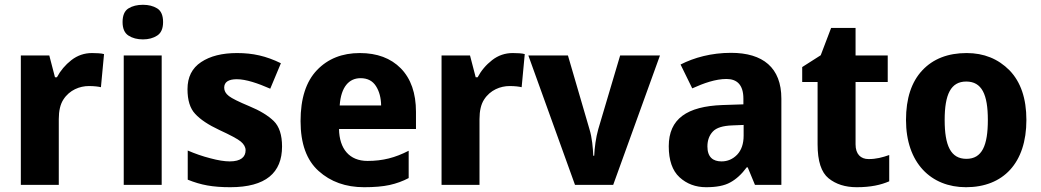

<svg xmlns="http://www.w3.org/2000/svg" viewBox="-20 -780 4391 810"><path d="M368.2 -556.2C335.9 -556.2 307.1 -546.4 281.2 -526.4C255.4 -506.3 234.9 -481.9 220.2 -454.1H211.9L188 -545.9H67.9V0H228V-277.8C228 -312.5 234.4 -340.3 247.6 -360.4C273.4 -400.4 316.4 -417 355 -417C377.9 -417 395.5 -414.6 405.8 -412.1L418.9 -551.8C408.7 -555.2 385.3 -556.2 368.2 -556.2Z M502 -545.9V0H662.1V-545.9ZM583 -759.8C559.1 -759.8 538.6 -754.9 522 -744.6C505.4 -734.4 497.1 -714.8 497.1 -687C497.1 -659.7 505.4 -640.6 522 -629.9C538.6 -619.1 559.1 -613.8 583 -613.8C606.4 -613.8 626.5 -619.1 643.1 -629.9C659.7 -640.6 668 -659.7 668 -687C668 -714.8 659.7 -734.4 643.1 -744.6C626.5 -754.9 606.4 -759.8 583 -759.8Z M1169.9 -162.1C1169.9 -210.4 1158.2 -246.6 1134.8 -269.5C1110.8 -292.5 1076.7 -313.5 1031.7 -332C987.3 -350.6 958.5 -364.7 945.3 -375C932.1 -385.3 925.8 -397 925.8 -410.2C925.8 -434.1 944.3 -445.8 979 -445.8C1017.6 -445.8 1067.9 -428.7 1120.1 -405.8L1165 -513.2C1102.5 -543.9 1046.4 -556.2 980 -556.2C917 -556.2 866.7 -543.5 828.6 -518.1C790 -492.7 771 -454.6 771 -403.8C771 -357.4 781.7 -322.3 803.7 -299.3C825.2 -275.9 858.9 -253.4 904.8 -231.9C952.1 -210 982.9 -193.8 996.1 -182.6C1009.3 -171.4 1016.1 -159.2 1016.1 -146C1016.1 -118.2 996.6 -99.1 949.2 -99.1C927.2 -99.1 899.9 -103.5 867.2 -112.3C834.5 -120.6 802.7 -131.8 772 -145V-22C799.8 -10.7 827.6 -2.4 855 2.4C882.3 7.3 914.6 9.8 951.2 9.8C1101.6 9.8 1169.9 -51.3 1169.9 -162.1Z M1498 -556.2C1423.3 -556.2 1363.3 -532.2 1317.4 -484.4C1271 -436 1248 -364.3 1248 -269C1248 -174.3 1273.4 -104 1324.2 -58.6C1374.5 -13.2 1438.5 9.8 1516.1 9.8C1558.6 9.8 1594.7 6.8 1623.5 0.5C1652.3 -5.9 1679.2 -15.6 1704.1 -28.8V-144C1647 -114.7 1595.2 -101.1 1530.3 -101.1C1454.1 -101.1 1411.6 -151.9 1410.2 -235.8H1734.9V-308.1C1734.9 -387.2 1713.4 -448.2 1670.9 -491.7C1628.4 -534.7 1570.8 -556.2 1498 -556.2ZM1501 -450.2C1530.3 -450.2 1551.8 -439 1565.9 -417C1580.1 -395 1587.4 -367.7 1587.9 -335H1413.1C1418.5 -413.6 1452.6 -450.2 1501 -450.2Z M2143.1 -556.2C2110.8 -556.2 2082 -546.4 2056.2 -526.4C2030.3 -506.3 2009.8 -481.9 1995.1 -454.1H1986.8L1962.9 -545.9H1842.8V0H2002.9V-277.8C2002.9 -312.5 2009.3 -340.3 2022.5 -360.4C2048.3 -400.4 2091.3 -417 2129.9 -417C2152.8 -417 2170.4 -414.6 2180.7 -412.1L2193.8 -551.8C2183.6 -555.2 2160.2 -556.2 2143.1 -556.2Z M2566.9 0 2764.2 -545.9H2596.2L2503.9 -234.9C2493.7 -199.2 2488.3 -156.2 2486.8 -123H2482.9C2481.4 -154.8 2478 -199.2 2466.8 -234.9L2376 -545.9H2209L2405.8 0Z M3064 -557.1C2981.4 -557.1 2908.2 -537.1 2851.1 -507.8L2900.4 -407.2C2949.2 -429.2 2998.5 -446.8 3044.9 -446.8C3089.4 -446.8 3116.2 -421.9 3116.2 -363.8V-339.8L3028.3 -336.9C2878.4 -331.5 2801.3 -278.8 2801.3 -163.1C2801.3 -104 2816.4 -60.1 2846.7 -32.2C2877 -4.4 2914.6 9.8 2959 9.8C3002.4 9.8 3036.1 3.4 3060.5 -10.3C3085 -23.4 3108.4 -44.4 3130.4 -74.2H3134.3L3165 0H3276.4V-363.8C3276.4 -494.6 3198.7 -557.1 3064 -557.1ZM3117.2 -208C3117.2 -173.3 3107.9 -146.5 3089.8 -127.4C3071.3 -108.4 3049.3 -99.1 3023.9 -99.1C2988.3 -99.1 2964.4 -116.7 2964.4 -162.1C2964.4 -188 2972.2 -209 2987.3 -225.1C3002.4 -241.2 3029.8 -249.5 3069.3 -251L3117.2 -252.9Z M3644.5 -108.9C3610.8 -108.9 3589.4 -129.9 3589.4 -170.9V-434.1H3725.1V-545.9H3589.4V-662.1H3486.3L3442.4 -546.9L3364.3 -497.1V-434.1H3429.2V-170.9C3429.2 -100.1 3444.8 -52.7 3475.6 -27.8C3506.3 -2.9 3545.9 9.8 3594.2 9.8C3654.3 9.8 3696.3 0 3731.4 -15.1V-126C3702.1 -115.7 3676.3 -108.9 3644.5 -108.9Z M4310.1 -273.9C4310.1 -364.7 4286.1 -434.6 4238.8 -483.4C4190.9 -531.7 4130.9 -556.2 4058.1 -556.2C3979 -556.2 3916.5 -531.7 3871.1 -483.4C3825.2 -434.6 3802.2 -364.7 3802.2 -273.9C3802.2 -92.3 3907.7 9.8 4055.2 9.8C4212.4 9.8 4310.1 -92.3 4310.1 -273.9ZM3965.3 -273.9C3965.3 -381.8 3991.2 -436 4056.2 -436C4122.1 -436 4147.5 -381.8 4147.5 -273.9C4147.5 -166 4123 -109.9 4057.1 -109.9C3990.7 -109.9 3965.3 -166 3965.3 -273.9Z"/></svg>

Font: Avrile Sans
Style: Bold
Weight: 700
Designer: Monotype Design Team, Google (font), Stefan Peev (BGR Cyrillic), Cristiano Sobral (main changes)
Foundry: The Avrile Sans Project Authors
Version: Version 3.110